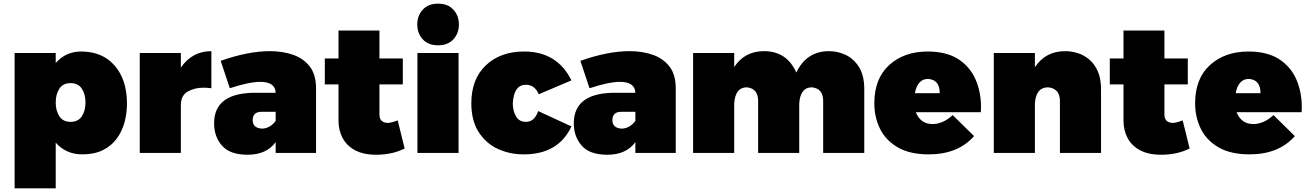

<svg xmlns="http://www.w3.org/2000/svg" viewBox="-20 -837 7161 1051"><path d="M285 194H60V-547H285V-492Q340 -555 424 -555Q541 -555 608 -477.5Q675 -400 675 -270Q675 -218 661.8 -168.2Q648.5 -118.5 619.5 -78.8Q590.5 -39 543.8 -15.5Q497 8 430 8Q342 8 285 -56ZM366 -170Q408 -170 428 -200.5Q448 -231 448 -276Q448 -321 428 -351.5Q408 -382 366 -382Q325 -382 305 -351.5Q285 -321 285 -276Q285 -231 305 -200.5Q325 -170 366 -170Z M970 0H745V-547H970V-467Q1032 -557 1137 -557V-354Q1113 -357 1093 -357Q1046 -357 1008 -336Q970 -315 970 -261Z M1335 10Q1239 10 1195.5 -39.5Q1152 -89 1152 -162Q1152 -324 1364 -329H1489Q1487 -389 1404 -389Q1345 -389 1238 -354L1188 -504Q1338 -557 1458 -557Q1527.5 -557 1585.2 -536.8Q1643 -516.5 1677.5 -470.5Q1710 -426 1710 -354V0H1489V-59Q1439 10 1335 10ZM1413 -133Q1457 -133 1489 -175V-225H1411Q1365 -225 1363 -181Q1363 -136 1413 -133Z M2039 10Q1969 10 1923.2 -14.8Q1877.5 -39.5 1855.2 -81.8Q1833 -124 1833 -176V-375H1758V-517H1833V-670H2057V-517H2185V-375H2057V-210Q2057 -167 2101 -164Q2120 -164 2157 -178L2195 -24Q2127 10 2039 10Z M2378 -589Q2324 -589 2294 -622Q2264 -655 2264 -703Q2264 -751 2294 -784Q2324 -817 2378 -817Q2432 -817 2462 -784Q2492 -751 2492 -703Q2492 -655 2462 -622Q2432 -589 2378 -589ZM2490 0H2265V-547H2490Z M2847 8Q2770 8 2704.5 -22.2Q2639 -52.5 2598 -117.5Q2560 -180 2560 -271Q2560 -404 2639.5 -479.5Q2719 -555 2849 -555Q3030 -555 3108 -397L2929 -321Q2907 -373 2859 -373Q2793 -373 2787 -272Q2787 -230 2804.5 -200Q2822 -170 2859 -170Q2906 -170 2926 -229L3108 -145Q3037 8 2847 8Z M3304 10Q3208 10 3164.5 -39.5Q3121 -89 3121 -162Q3121 -324 3333 -329H3458Q3456 -389 3373 -389Q3314 -389 3207 -354L3157 -504Q3307 -557 3427 -557Q3496.5 -557 3554.2 -536.8Q3612 -516.5 3646.5 -470.5Q3679 -426 3679 -354V0H3458V-59Q3408 10 3304 10ZM3382 -133Q3426 -133 3458 -175V-225H3380Q3334 -225 3332 -181Q3332 -136 3382 -133Z M4711 0H4486V-284Q4486 -353 4424 -359Q4361 -359 4355 -271V0H4130V-284Q4130 -353 4068 -359Q4005 -359 3999 -271V0H3774V-547H3999V-470Q4056 -557 4162 -557Q4287 -557 4339 -440Q4395 -557 4518 -557Q4566 -557 4610.2 -536Q4654.5 -515 4684 -467Q4711 -421 4711 -349Z M5064 8Q4963.5 8 4897.5 -28.5Q4828.5 -68 4797.2 -132Q4766 -196 4766 -271Q4766 -407 4847.5 -481Q4929 -555 5058 -555Q5157.5 -555 5222.5 -515.5Q5289.5 -472.5 5319.8 -403Q5350 -333.5 5350 -251L5349 -223H4993Q5019 -158 5084 -158Q5142 -158 5195 -207L5312 -92Q5224 8 5064 8ZM5124 -327Q5124 -401 5060 -405Q5003 -405 4988 -327Z M6007 0H5782V-284Q5782 -353 5717 -359Q5651 -359 5645 -271V0H5420V-547H5645V-469Q5703 -557 5811 -557Q5845.5 -557 5880.2 -546Q5915 -535 5943.5 -510.5Q5972 -486 5989.5 -446.2Q6007 -406.5 6007 -349Z M6336 10Q6266 10 6220.2 -14.8Q6174.5 -39.5 6152.2 -81.8Q6130 -124 6130 -176V-375H6055V-517H6130V-670H6354V-517H6482V-375H6354V-210Q6354 -167 6398 -164Q6417 -164 6454 -178L6492 -24Q6424 10 6336 10Z M6820 8Q6719.5 8 6653.5 -28.5Q6584.5 -68 6553.2 -132Q6522 -196 6522 -271Q6522 -407 6603.5 -481Q6685 -555 6814 -555Q6913.5 -555 6978.5 -515.5Q7045.5 -472.5 7075.8 -403Q7106 -333.5 7106 -251L7105 -223H6749Q6775 -158 6840 -158Q6898 -158 6951 -207L7068 -92Q6980 8 6820 8ZM6880 -327Q6880 -401 6816 -405Q6759 -405 6744 -327Z"/></svg>

Font: Argentum Novus Black
Style: Regular
Weight: 900
Designer: Julieta Ulanovsky (font) & Cristiano Sobral (main changes)
Foundry: Julieta Ulanovsky (font) & Cristiano Sobral (main changes)
Version: Version 3.00;November 27, 2020;FontCreator 13.0.0.2655 64-bi